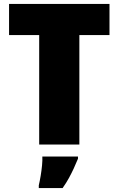

<svg xmlns="http://www.w3.org/2000/svg" viewBox="-20 -734 602 975"><path d="M383 0H179V-556H26V-714H536V-556H383ZM376 72Q365 99 354 122.5Q343 146 330 170Q317 194 298 221H177V207Q182 186 186.5 159Q191 132 193.5 106Q196 80 195 61H376Z"/></svg>

Font: Noto Sans Display Black
Style: Regular
Weight: 900
Designer: Monotype Design Team
Foundry: Monotype Imaging Inc.
Version: Version 2.003